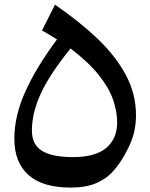

<svg xmlns="http://www.w3.org/2000/svg" viewBox="-20 -807 656 837"><path d="M572.8 -304.7Q572.8 -262.7 563.5 -226.3Q554.2 -189.9 534.7 -153.3Q509.3 -102.1 477.3 -65.2Q445.3 -28.3 399.9 -8.8Q354.5 10.7 288.1 10.7Q165.5 10.7 104 -44.2Q42.5 -99.1 42.5 -203.1Q42.5 -300.8 90.1 -407Q137.7 -513.2 228.5 -635.3Q212.4 -645 197 -654.5Q181.6 -664.1 163.1 -674.3L219.7 -786.6Q326.7 -713.4 406 -637.5Q485.4 -561.5 529.1 -479.2Q572.8 -397 572.8 -304.7ZM287.6 -595.7Q196.3 -482.9 157.7 -398.7Q119.1 -314.5 119.1 -238.3Q119.1 -175.8 163.8 -148.9Q208.5 -122.1 298.3 -122.1Q396 -122.1 443.4 -162.4Q490.7 -202.6 490.7 -272.9Q490.7 -321.3 472.9 -372.6Q455.1 -423.8 410.9 -479.5Q366.7 -535.2 287.6 -595.7Z"/></svg>

Font: Pinar DS1 SemiBold
Style: Regular
Weight: 600
Designer: Amin Abedi
Version: Version 3.000